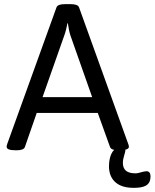

<svg xmlns="http://www.w3.org/2000/svg" viewBox="-20 -722 745 925"><path d="M686 103C670 103 649 113 634 113C611 113 572 110 572 62C572 38 584 15 584 1V-1C596 -3 601 -9 601 -15C601 -19 600 -23 598 -28L361 -686C357 -698 341 -702 321 -702H292C272 -702 256 -698 252 -686L15 -29C13 -23 12 -19 12 -15C12 -4 25 2 55 2H60C80 2 96 -2 100 -14L157 -178H451L510 -14C513 -6 520 -2 530 0C508 21 505 61 505 81C505 110 516 183 623 183C673 183 705 173 705 128C705 111 698 103 686 103ZM185 -254 290 -552C297 -571 301 -591 305 -610H307C310 -591 313 -570 319 -552L424 -254Z"/></svg>

Font: Asap
Style: Regular
Weight: 400
Designer: Pablo Cosgaya
Foundry: Pablo Cosgaya
Version: Version 1.007;PS 001.007;hotconv 1.0.70;makeotf.lib2.5.58329